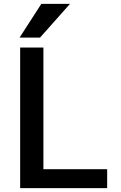

<svg xmlns="http://www.w3.org/2000/svg" viewBox="-20 -979 631 1000"><path d="M206.1 -731.4V-97.7H538.1V1H85V-731.4ZM195.3 -959H344.7L188.5 -783.2H82Z"/></svg>

Font: Gen Shin Gothic Medium
Style: Regular
Weight: 500
Designer: [Source Han Sans]
Ryoko NISHIZUKA  (kana & ideographs); Paul D. Hunt (Latin, Greek & Cyrillic); Wenlong ZHANG  (bopomofo
Version: Version 1.002.20150607